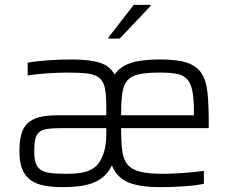

<svg xmlns="http://www.w3.org/2000/svg" viewBox="-20 -763 950 791"><path d="M60 0ZM240 8Q195 8 161.5 1.5Q128 -5 105.5 -21.5Q83 -38 71.5 -66.5Q60 -95 60 -139Q60 -180 67.5 -208.5Q75 -237 93 -254.5Q111 -272 141 -280Q171 -288 216 -288H418V-322Q418 -372 412 -400.5Q406 -429 388 -443Q370 -457 338 -460.5Q306 -464 253 -464Q236 -464 213.5 -463Q191 -462 169 -460.5Q147 -459 127 -456.5Q107 -454 94 -452V-505Q130 -511 177 -514.5Q224 -518 275 -518Q350 -518 391.5 -504.5Q433 -491 452 -456Q475 -489 518.5 -503.5Q562 -518 640 -518Q711 -518 751 -504.5Q791 -491 810.5 -460.5Q830 -430 835 -380Q840 -330 840 -258V-235H479Q479 -179 483.5 -142.5Q488 -106 505.5 -85Q523 -64 557.5 -55.5Q592 -47 653 -47Q690 -47 736.5 -50.5Q783 -54 820 -59V-6Q789 1 739 4.5Q689 8 641 8Q554 8 507.5 -12Q461 -32 441 -82Q427 -52 405 -34Q383 -16 356 -7Q329 2 299 5Q269 8 240 8ZM779 -288V-297Q779 -353 773 -386Q767 -419 751 -436.5Q735 -454 707.5 -459Q680 -464 638 -464Q584 -464 552 -457Q520 -450 504 -430.5Q488 -411 483.5 -376.5Q479 -342 479 -288ZM251 -47Q273 -47 294 -48.5Q315 -50 333.5 -55.5Q352 -61 367 -71.5Q382 -82 392 -99Q418 -141 418 -212V-235H229Q196 -235 175 -232Q154 -229 142 -219Q130 -209 125.5 -190.5Q121 -172 121 -142Q121 -112 126.5 -93.5Q132 -75 146 -64.5Q160 -54 185.5 -50.5Q211 -47 251 -47ZM427 -604ZM427 -604V-609L531 -743H600V-738L473 -604Z"/></svg>

Font: Azeri Sans Light
Style: Regular
Weight: 300
Designer: Hector Gatti & Omnibus-Type (original fonts) / Cristiano Sobral (main changes and remastering)
Version: Version 1.000; ttfautohint (v1.6)